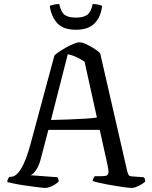

<svg xmlns="http://www.w3.org/2000/svg" viewBox="-20 -929 750 949"><path d="M202 0Q197 0 180.5 -2Q164 -4 141.5 -7Q119 -10 95 -13.5Q71 -17 50 -21.5Q29 -26 16 -29Q16 -37 19.5 -44.5Q23 -52 27 -55H34Q46 -55 58.5 -64.5Q71 -74 83.5 -94Q96 -114 108 -145Q120 -176 132 -221L249 -655Q257 -663 273.5 -674Q290 -685 309 -695.5Q328 -706 345.5 -713Q363 -720 372 -720Q385 -720 404 -711.5Q423 -703 443 -690.5Q463 -678 475 -666L609 -82Q612 -71 615.5 -64.5Q619 -58 634 -57L690 -53Q692 -50 694.5 -47.5Q697 -45 698 -32Q691 -25 679.5 -18Q668 -11 655 -5.5Q642 0 630 0Q622 0 602.5 -2.5Q583 -5 558 -9Q533 -13 509 -17.5Q485 -22 466 -26.5Q447 -31 438 -34Q438 -41 442 -48Q446 -55 448 -58H476Q493 -58 503 -60Q513 -62 515.5 -73Q518 -84 512 -111L473 -287H219L180 -138Q174 -116 165.5 -100.5Q157 -85 148.5 -75.5Q140 -66 130 -63L263 -53Q265 -51 267.5 -45.5Q270 -40 270 -31Q261 -23 249 -15.5Q237 -8 224.5 -4Q212 0 202 0ZM232 -336Q276 -337 320.5 -338.5Q365 -340 402 -342.5Q439 -345 459 -348L398 -624Q376 -639 355.5 -648Q335 -657 315 -661ZM355 -782Q292 -782 262.5 -815Q233 -848 226 -900Q233 -903 245.5 -906Q258 -909 273 -909Q281 -869 299.5 -855.5Q318 -842 355 -842Q392 -842 411 -855.5Q430 -869 438 -909Q454 -909 466.5 -906Q479 -903 485 -900Q478 -844 447 -813Q416 -782 355 -782Z"/></svg>

Font: Texturina Medium 12pt Light
Style: Regular
Weight: 300
Version: Version 1.002